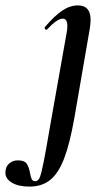

<svg xmlns="http://www.w3.org/2000/svg" viewBox="-130 -415 399 710"><path d="M-110 224Q-110 202 -96.5 190Q-83 178 -64 178Q-40 178 -31.5 190Q-23 202 -19 225Q-16 241 -12.5 248Q-9 255 1 255Q11 255 17 241Q23 227 31.5 183.5Q40 140 51 76L56 47L117 -297Q119 -306 119 -319Q119 -346 102 -346Q81 -346 44 -306Q43 -305 41 -305Q38 -305 36 -308.5Q34 -312 36 -315Q72 -357 100.5 -376Q129 -395 158 -395Q205 -395 205 -342Q205 -327 202 -309L145 21Q128 117 107 171.5Q86 226 55.5 250.5Q25 275 -21 275Q-62 275 -86 260.5Q-110 246 -110 224Z"/></svg>

Font: Cormorant Garamond
Style: Bold Italic
Weight: 700
Italic angle: -10°
Designer: Christian Thalmann (Catharsis Fonts)
Foundry: Catharsis Fonts
Version: Version 4.000